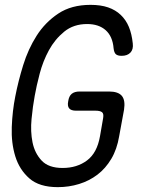

<svg xmlns="http://www.w3.org/2000/svg" viewBox="-20 -761 640 791"><path d="M405 -275Q408 -293 400 -299Q392 -305 373 -305H293Q273 -305 265 -314.5Q257 -324 261 -344Q264 -365 275.5 -374.5Q287 -384 308 -384H429Q467 -384 482 -366Q497 -348 491 -309L471 -200Q462 -146 438.5 -106.5Q415 -67 381.5 -41.5Q348 -16 306 -3Q264 10 218 10Q142 10 101 -26Q60 -62 43 -117Q26 -172 28.5 -238Q31 -304 43 -364Q55 -426 75.5 -492.5Q96 -559 131 -614Q166 -669 220 -705Q274 -741 353 -741Q395 -741 425.5 -730.5Q456 -720 477.5 -699.5Q499 -679 511 -650Q523 -621 527 -582Q530 -558 517.5 -544.5Q505 -531 481 -531Q465 -531 457.5 -537.5Q450 -544 448 -562Q444 -611 415.5 -636.5Q387 -662 339 -662Q283 -662 244.5 -630.5Q206 -599 181.5 -554Q157 -509 143.5 -457.5Q130 -406 123 -366Q115 -323 110 -271Q105 -219 114 -174.5Q123 -130 151.5 -99.5Q180 -69 238 -69Q297 -69 338.5 -100Q380 -131 392 -200Z"/></svg>

Font: Maple Mono NL Light
Style: Italic
Weight: 300
Italic angle: -10°
Monospace: yes
Designer: subframe7536
Version: Version 7.000